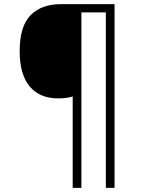

<svg xmlns="http://www.w3.org/2000/svg" viewBox="-20 -780 695 927"><path d="M533 127H491V-720H373V127H331V-314Q300 -305 260 -305Q172 -305 123.5 -362.5Q75 -420 75 -533Q75 -653 127.5 -706.5Q180 -760 275 -760H533Z"/></svg>

Font: Noto Sans Thai Looped UI Light
Style: Regular
Weight: 300
Designer: Cadson Demak Team
Foundry: Cadson Demak Co., Ltd.
Version: Version 1.000